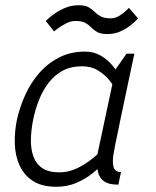

<svg xmlns="http://www.w3.org/2000/svg" viewBox="-20 -705 596 733"><path d="M432 0Q393 0 374.5 -15Q356 -30 352.5 -57Q349 -84 354.5 -119.5Q360 -155 369 -196L381 -250H440L429 -196Q419 -151 413.5 -117.5Q408 -84 414 -66Q420 -48 442 -48L437 -25ZM421 -440 478 -430 402 -70 340 -60ZM421 -440 463 -500H493L478 -430ZM387 -150 417 -140Q417 -140 407.5 -125Q398 -110 379.5 -88Q361 -66 334 -44Q307 -22 272 -7Q237 8 195 8L207 -47Q242 -47 274 -62.5Q306 -78 331.5 -98.5Q357 -119 372 -134.5Q387 -150 387 -150ZM429 -350Q429 -350 420.5 -365.5Q412 -381 395.5 -401Q379 -421 353.5 -436.5Q328 -452 293 -452L305 -508Q338 -508 364 -493Q390 -478 408.5 -456Q427 -434 439 -412Q451 -390 457 -375Q463 -360 463 -360ZM293 -452Q251 -452 220 -435.5Q189 -419 166.5 -390Q144 -361 129.5 -325Q115 -289 107 -250Q99 -211 98 -174.5Q97 -138 107 -109Q117 -80 141 -63.5Q165 -47 207 -47L195 8Q140 8 106 -14Q72 -36 55 -73Q38 -110 36.5 -156Q35 -202 45 -250Q56 -298 77 -344Q98 -390 130.5 -427Q163 -464 206.5 -486Q250 -508 305 -508ZM155 -625Q155 -625 164.5 -634Q174 -643 191.5 -655Q209 -667 231.5 -676Q254 -685 279 -685Q305 -685 318 -677.5Q331 -670 341 -660Q351 -650 364.5 -642.5Q378 -635 403 -635Q420 -635 436 -645Q452 -655 462 -665Q472 -675 472 -675L507 -635Q507 -635 498.5 -626Q490 -617 474 -605Q458 -593 437 -584Q416 -575 390 -575Q365 -575 351.5 -582.5Q338 -590 328.5 -600Q319 -610 306 -617.5Q293 -625 267 -625Q250 -625 231 -615Q212 -605 199 -595Q186 -585 186 -585Z"/></svg>

Font: Epunda Sans Light
Style: Italic
Weight: 300
Italic angle: -12.0243°
Designer: Simon Atzbach
Foundry: typofactur
Version: Version 2.204